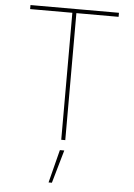

<svg xmlns="http://www.w3.org/2000/svg" viewBox="-63 -775 741 1062"><g transform="rotate(5 308.0 -243.5)"><path d="M62.5 -705.1V-727.5H553.7V-705.1H319.3V0H296.9V-705.1ZM247.6 241.2 294.4 57.6H318.8L266.1 241.2Z"/></g></svg>

Font: Inter Thin
Style: Regular
Weight: 250
Designer: Rasmus Andersson
Foundry: rsms
Version: Version 4.001;git-66647c0bb